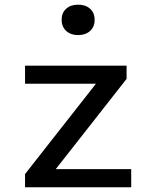

<svg xmlns="http://www.w3.org/2000/svg" viewBox="-20 -791 660 811"><path d="M514.7 -513.7V-457.8L199.2 -55.8L181.3 -76.5H534.2V0H85.8V-55.8L401.3 -457.8L425.3 -437.2H85.8V-513.7ZM240.3 -707.3Q240.3 -737 259.6 -754.2Q278.8 -771.3 310 -771.3Q341.2 -771.3 360.4 -754.2Q379.7 -737 379.7 -707.3Q379.7 -677.5 360.4 -660.2Q341.2 -642.8 310 -642.8Q289.5 -642.8 273.8 -650.6Q258 -658.3 249.2 -673.1Q240.3 -687.8 240.3 -707.3Z"/></svg>

Font: Monaspace Neon Var ExtraLight
Style: Regular
Weight: 200
Designer: Riley Cran and the Lettermatic Team
Version: Version 1.200 (Monaspace Neon Var)